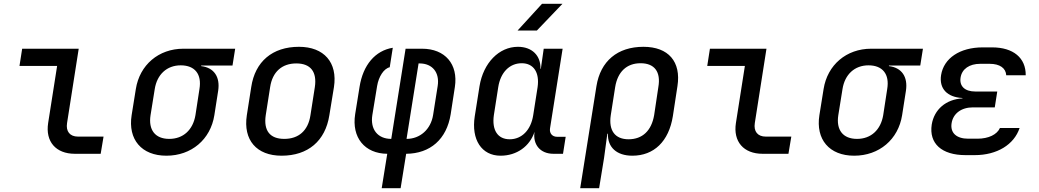

<svg xmlns="http://www.w3.org/2000/svg" viewBox="-20 -805 5440 1005"><path d="M372 0H507L522 -90H388C346 -90 324 -117 331 -161L392 -550H96L82 -460H279L232 -161C217 -64 272 0 372 0Z M851 10C982 10 1082 -75 1102 -202L1122 -330C1133 -403 1100 -451 1033 -459V-462H1197L1211 -550H940C810 -550 711 -465 691 -339L669 -202C649 -75 721 10 851 10ZM866 -78C792 -78 756 -125 768 -202L790 -339C802 -415 853 -463 926 -463C1000 -463 1037 -417 1024 -339L1003 -202C990 -125 939 -78 866 -78Z M1454 10C1592 10 1683 -67 1704 -202L1728 -349C1748 -478 1676 -560 1545 -560C1406 -560 1315 -483 1295 -349L1272 -202C1252 -72 1323 10 1454 10ZM1468 -78C1393 -78 1359 -121 1371 -202L1394 -349C1406 -429 1456 -473 1531 -473C1606 -473 1640 -429 1628 -349L1605 -202C1593 -121 1543 -78 1468 -78Z M1978 180H2077L2106 0C2232 -1 2318 -76 2339 -207L2361 -350C2379 -469 2310 -550 2189 -550H2103L2028 -78C1957 -78 1917 -128 1929 -203L1954 -355C1962 -404 1989 -446 2020 -453L2036 -555C1944 -540 1880 -465 1862 -350L1839 -207C1820 -85 1889 -1 2007 0ZM2108 -78 2171 -473H2176C2244 -473 2282 -425 2271 -355L2247 -203C2235 -128 2179 -78 2108 -78Z M2689 -645H2790L2924 -785H2817ZM2600 10C2685 10 2753 -39 2778 -115C2768 -48 2808 0 2877 0H2927L2941 -89H2896C2871 -89 2855 -107 2859 -133L2925 -550H2826L2811 -445H2809C2811 -514 2765 -560 2691 -560C2592 -560 2510 -476 2490 -354L2465 -196C2446 -74 2501 10 2600 10ZM2648 -76C2585 -76 2554 -124 2565 -202L2588 -349C2600 -426 2647 -474 2711 -474C2773 -474 2805 -426 2794 -349L2771 -202C2759 -124 2711 -76 2648 -76Z M3017 180H3116L3142 21L3159 -105H3162C3160 -34 3208 10 3290 10C3403 10 3481 -65 3502 -197L3526 -354C3546 -482 3479 -560 3348 -560C3212 -560 3123 -485 3102 -354ZM3270 -76C3199 -76 3165 -122 3177 -202L3200 -349C3213 -429 3260 -474 3333 -474C3406 -474 3440 -429 3426 -349L3404 -202C3390 -121 3343 -76 3270 -76Z M3972 0H4107L4122 -90H3988C3946 -90 3924 -117 3931 -161L3992 -550H3696L3682 -460H3879L3832 -161C3817 -64 3872 0 3972 0Z M4451 10C4582 10 4682 -75 4702 -202L4722 -330C4733 -403 4700 -451 4633 -459V-462H4797L4811 -550H4540C4410 -550 4311 -465 4291 -339L4269 -202C4249 -75 4321 10 4451 10ZM4466 -78C4392 -78 4356 -125 4368 -202L4390 -339C4402 -415 4453 -463 4526 -463C4600 -463 4637 -417 4624 -339L4603 -202C4590 -125 4539 -78 4466 -78Z M5082 7C5199 7 5288 -48 5317 -135H5214C5199 -101 5155 -79 5096 -79H5048C4987 -79 4953 -109 4961 -160C4969 -211 5012 -243 5073 -243H5187L5200 -326H5085C5030 -326 5001 -354 5008 -399C5015 -444 5054 -471 5111 -471H5160C5214 -471 5245 -448 5247 -411H5349C5350 -502 5284 -557 5173 -557H5124C5004 -557 4920 -500 4906 -412C4895 -341 4938 -296 5018 -292V-290C4931 -285 4870 -232 4857 -153C4842 -54 4909 7 5034 7Z"/></svg>

Font: JetBrains Mono Medium
Style: Italic
Weight: 436
Italic angle: -9°
Monospace: yes
Designer: Philipp Nurullin, Konstantin Bulenkov
Foundry: JetBrains
Version: Version 2.305